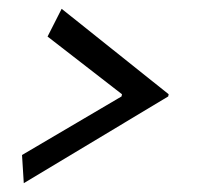

<svg xmlns="http://www.w3.org/2000/svg" viewBox="-20 -457 449 436"><path d="M257 -243 88 -374 120 -437 363 -243 362 -238 34 -41 30 -105 256 -238Z"/></svg>

Font: Quattrocento Sans
Style: Italic
Weight: 400
Designer: Pablo Impallari
Foundry: Pablo Impallari, Igino Marini, Brenda Gallo
Version: Version 2.000